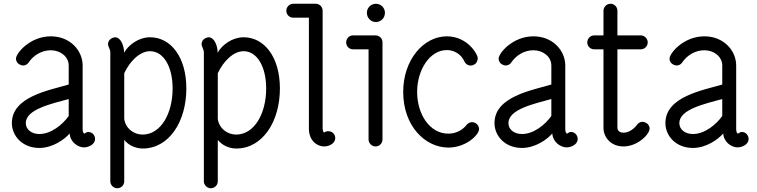

<svg xmlns="http://www.w3.org/2000/svg" viewBox="-20 -774 4019 1020"><path d="M345 -248V-158C312 -111 251 -62 189 -62C149 -62 117 -85 117 -120C117 -193 251 -222 345 -248ZM65 -463C65 -429 102 -426 102 -426C114 -426 126 -432 132 -442C159 -482 203 -507 250 -507C301 -507 345 -473 345 -426V-325C241 -294 43 -261 43 -120C43 -53 98 12 189 12C260 12 324 -34 350 -65C353 -18 395 9 426 9C450 9 485 -6 485 -36C485 -51 474 -73 448 -73C438 -73 430 -62 426 -65C426 -66 419 -70 419 -87V-426C419 -505 353 -581 250 -581C139 -581 65 -491 65 -463Z M776 -502H777C849 -502 897 -420 897 -304C897 -171 835 -60 738 -59C690 -59 647 -92 640 -142V-385C669 -447 721 -501 776 -502ZM639 -494C640 -525 624 -576 591 -576C590 -576 554 -572 554 -539C554 -526 566 -513 566 -495V189C566 209 583 226 603 226C624 226 640 209 640 189V-31C664 0 704 15 738 15C878 15 970 -128 970 -304C970 -470 888 -576 777 -576H775C716 -575 663 -536 639 -494Z M1273 -502H1274C1346 -502 1394 -420 1394 -304C1394 -171 1332 -60 1235 -59C1187 -59 1144 -92 1137 -142V-385C1166 -447 1218 -501 1273 -502ZM1136 -494C1137 -525 1121 -576 1088 -576C1087 -576 1051 -572 1051 -539C1051 -526 1063 -513 1063 -495V189C1063 209 1080 226 1100 226C1121 226 1137 209 1137 189V-31C1161 0 1201 15 1235 15C1375 15 1467 -128 1467 -304C1467 -470 1385 -576 1274 -576H1272C1213 -575 1160 -536 1136 -494Z M1702 4C1726 4 1761 -10 1761 -41C1761 -55 1750 -77 1724 -77C1713 -77 1706 -73 1702 -70H1701C1701 -70 1695 -74 1694 -91V-717C1694 -739 1676 -754 1658 -754H1538C1518 -754 1501 -737 1501 -717C1501 -697 1517 -680 1538 -680H1621V-91C1621 -27 1664 4 1702 4Z M2025 -706C2025 -732 2004 -754 1977 -754C1950 -754 1929 -732 1929 -706C1929 -679 1950 -657 1977 -657C2004 -657 2025 -679 2025 -706ZM2012 -549C2012 -571 1994 -586 1975 -586H1855C1835 -586 1819 -569 1819 -549C1819 -528 1835 -512 1855 -512H1938V-33C1938 -13 1955 4 1975 4C1996 4 2012 -13 2012 -33Z M2525 -88C2525 -109 2507 -125 2488 -125C2471 -125 2461 -113 2459 -111C2440 -86 2406 -64 2362 -64C2262 -64 2196 -168 2196 -286C2196 -401 2262 -508 2354 -508C2393 -508 2430 -486 2447 -448C2455 -430 2476 -420 2495 -429C2517 -438 2517 -459 2518 -463C2521 -481 2466 -581 2354 -581C2229 -581 2122 -455 2122 -286C2122 -103 2240 10 2362 10C2456 10 2525 -58 2525 -88Z M2909 -248V-158C2876 -111 2815 -62 2753 -62C2713 -62 2681 -85 2681 -120C2681 -193 2815 -222 2909 -248ZM2629 -463C2629 -429 2666 -426 2666 -426C2678 -426 2690 -432 2696 -442C2723 -482 2767 -507 2814 -507C2865 -507 2909 -473 2909 -426V-325C2805 -294 2607 -261 2607 -120C2607 -53 2662 12 2753 12C2824 12 2888 -34 2914 -65C2917 -18 2959 9 2990 9C3014 9 3049 -6 3049 -36C3049 -51 3038 -73 3012 -73C3002 -73 2994 -62 2990 -65C2990 -66 2983 -70 2983 -87V-426C2983 -505 2917 -581 2814 -581C2703 -581 2629 -491 2629 -463Z M3260 -93V-512H3384C3404 -512 3421 -528 3421 -549C3421 -569 3404 -586 3384 -586H3260V-717C3260 -737 3244 -754 3223 -754C3203 -754 3186 -737 3186 -717V-586H3137C3116 -586 3100 -569 3100 -549C3100 -528 3116 -512 3137 -512H3186V-92C3187 -46 3224 4 3292 4C3369 4 3431 -62 3431 -90C3431 -124 3394 -127 3394 -127C3382 -127 3371 -121 3364 -111C3349 -90 3321 -69 3292 -69C3284 -69 3262 -72 3260 -93Z M3817 -248V-158C3784 -111 3723 -62 3661 -62C3621 -62 3589 -85 3589 -120C3589 -193 3723 -222 3817 -248ZM3537 -463C3537 -429 3574 -426 3574 -426C3586 -426 3598 -432 3604 -442C3631 -482 3675 -507 3722 -507C3773 -507 3817 -473 3817 -426V-325C3713 -294 3515 -261 3515 -120C3515 -53 3570 12 3661 12C3732 12 3796 -34 3822 -65C3825 -18 3867 9 3898 9C3922 9 3957 -6 3957 -36C3957 -51 3946 -73 3920 -73C3910 -73 3902 -62 3898 -65C3898 -66 3891 -70 3891 -87V-426C3891 -505 3825 -581 3722 -581C3611 -581 3537 -491 3537 -463Z"/></svg>

Font: LS
Style: Regular
Weight: 400
Designer: BSozoo
Foundry: BSozoo
Version: Version 001.000